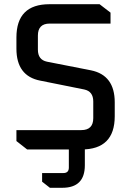

<svg xmlns="http://www.w3.org/2000/svg" viewBox="-20 -710 622 912"><path d="M58 -40V-92H366Q423 -92 423 -149V-228Q423 -276 380 -285L171 -327Q58 -349 58 -479V-532Q58 -690 215 -690H453L505 -650V-598H216Q160 -598 160 -541V-474Q160 -426 203 -417L412 -376Q525 -353 525 -224V-158Q525 0 367 0H109ZM180 112H281Q307 112 307 86V-42H383V75Q383 182 276 182H217L180 153Z"/></svg>

Font: Oxanium Medium
Style: Regular
Weight: 500
Designer: Severin Meyer
Version: Version 1.001